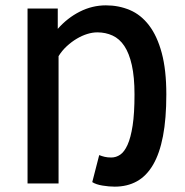

<svg xmlns="http://www.w3.org/2000/svg" viewBox="-20 -686 691 718"><path d="M409 12Q388 12 363.5 8Q339 4 325 -5L351 -106Q361 -102 371.5 -99.5Q382 -97 396 -97Q414 -97 429.5 -107.5Q445 -118 457 -144.5Q469 -171 476 -216.5Q483 -262 483 -333Q483 -398 473 -442.5Q463 -487 445 -514Q427 -541 401 -553Q375 -565 344 -565Q326 -565 306.5 -559Q287 -553 267.5 -541.5Q248 -530 230 -513.5Q212 -497 199 -476V0H83V-654H196V-578Q232 -619 278.5 -642.5Q325 -666 376 -666Q424 -666 465.5 -648.5Q507 -631 537.5 -591Q568 -551 585 -487.5Q602 -424 602 -333Q602 -242 589.5 -177Q577 -112 552.5 -70Q528 -28 492 -8Q456 12 409 12Z"/></svg>

Font: Giro Semibold
Style: Regular
Weight: 600
Designer: Paul D. Hunt
Foundry: Adobe Systems Incorporated
Version: Version 1.000;PS 1.0;hotconv 1.0.88;makeotf.lib2.5.647800